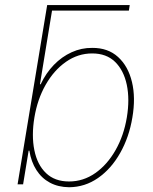

<svg xmlns="http://www.w3.org/2000/svg" viewBox="-20 -748 620 779"><path d="M179.7 -705.1 171.4 -727.5H506.3L502.9 -705.1ZM260.3 11.7Q216.3 11.2 182.6 -6.8Q148.9 -24.9 127.7 -58.1Q106.4 -91.3 99.1 -136.7H96.2L73.7 0H51.3L171.4 -727.5H194.8L142.1 -406.2H145Q166.5 -451.7 198.7 -484.9Q231 -518.1 270.8 -536.1Q310.5 -554.2 354 -553.7Q418 -554.2 459 -516.8Q500 -479.5 515.4 -415.5Q530.8 -351.6 517.1 -271.5Q503.9 -191.4 467.5 -127.2Q431.2 -63 377.9 -25.9Q324.7 11.2 260.3 11.7ZM260.3 -11.7Q317.9 -11.7 366.5 -45.7Q415 -79.6 448.7 -138.7Q482.4 -197.8 494.6 -271.5Q506.8 -345.2 494.4 -404.1Q481.9 -462.9 446.8 -497.1Q411.6 -531.2 354 -531.2Q296.4 -531.2 247.6 -497.1Q198.7 -462.9 165.3 -404.1Q131.8 -345.2 119.6 -271.5Q107.4 -197.8 119.4 -138.7Q131.3 -79.6 166.7 -45.7Q202.1 -11.7 260.3 -11.7Z"/></svg>

Font: Inter Tight Thin
Style: Italic
Weight: 250
Italic angle: -9.39999°
Designer: Rasmus Andersson
Foundry: rsms
Version: Version 3.004